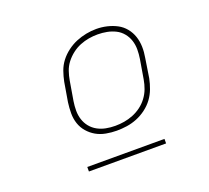

<svg xmlns="http://www.w3.org/2000/svg" viewBox="-92 -815 784 720"><g transform="rotate(-20 300.0 -455.5)"><path d="M299 -317Q278 -317 256.5 -321Q235 -325 217.5 -335Q200 -345 186.5 -360.5Q173 -376 166.5 -395.5Q160 -415 160 -436.5Q160 -458 163 -480L176 -557Q180 -577 187 -597Q194 -617 207 -634Q220 -651 238 -664.5Q256 -678 275.5 -686Q295 -694 315.5 -698Q336 -702 356 -702Q378 -702 399 -697Q420 -692 438 -682.5Q456 -673 469 -657Q482 -641 488.5 -621.5Q495 -602 495.5 -580.5Q496 -559 492 -537L480 -460Q476 -440 468.5 -420Q461 -400 448.5 -383Q436 -366 418 -352.5Q400 -339 380 -331Q360 -323 339.5 -320Q319 -317 299 -317ZM300 -336Q318 -336 336 -339Q354 -342 371.5 -349Q389 -356 404.5 -367.5Q420 -379 431.5 -394.5Q443 -410 449.5 -427.5Q456 -445 459 -463L472 -540Q475 -559 475 -577.5Q475 -596 469.5 -613Q464 -630 452.5 -644Q441 -658 425 -666Q409 -674 391 -677.5Q373 -681 354 -681Q336 -681 318.5 -678Q301 -675 283.5 -668Q266 -661 250.5 -649Q235 -637 223.5 -622Q212 -607 206 -589.5Q200 -572 197 -554L184 -477Q181 -458 181 -439.5Q181 -421 186.5 -404Q192 -387 203 -373.5Q214 -360 229.5 -351.5Q245 -343 263 -339.5Q281 -336 300 -336ZM148 -209V-227H456V-209Z"/></g></svg>

Font: Iosevka Slab Thin Extended
Style: Italic
Weight: 100
Width: 7
Italic angle: -9°
Monospace: yes
Designer: Belleve Invis
Foundry: Belleve Invis
Version: Version 11.1.0; ttfautohint (v1.8.3)